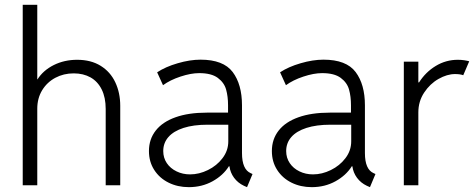

<svg xmlns="http://www.w3.org/2000/svg" viewBox="-20 -772 1983 800"><path d="M74.7 -752H135.3V-441.4H136.2Q160.2 -479 204.1 -501Q248 -522.9 301.3 -522.9Q358.9 -522.9 399.4 -497.8Q439.9 -472.7 460.4 -429Q481 -385.3 481 -331.1V0H420.4V-317.9Q420.4 -365.7 403.8 -399.2Q387.2 -432.6 357.2 -449.5Q327.1 -466.3 287.1 -466.3Q245.1 -466.3 210.4 -447.8Q175.8 -429.2 155.5 -395.8Q135.3 -362.3 135.3 -319.3V0H74.7Z M600.6 -142.6Q600.6 -191.9 628.9 -228Q657.2 -264.2 711.4 -283.4Q765.6 -302.7 841.8 -302.7H930.2V-333.5Q930.2 -370.1 922.1 -398.9Q914.1 -427.7 887.5 -447.5Q860.8 -467.3 810.1 -467.3Q775.4 -467.3 731.9 -452.9Q688.5 -438.5 659.2 -417L634.8 -470.7Q669.4 -493.7 720.5 -508.5Q771.5 -523.4 815.4 -523.4Q910.6 -523.4 949.5 -471.9Q988.3 -420.4 988.3 -333V-134.3Q988.3 -65.9 1024.9 -50.3L1032.2 -46.9L1009.3 7.8L996.1 2Q971.2 -9.8 955.3 -31.2Q939.5 -52.7 936 -79.1H933.6Q909.7 -41 865.5 -16.6Q821.3 7.8 766.6 7.8Q720.2 7.8 682.4 -11Q644.5 -29.8 622.6 -64Q600.6 -98.1 600.6 -142.6ZM772 -45.4Q809.6 -45.4 846.4 -63.5Q883.3 -81.5 907.2 -113Q931.2 -144.5 931.2 -183.1V-252.4H845.2Q786.1 -252.4 744.6 -239Q703.1 -225.6 681.6 -200.9Q660.2 -176.3 660.2 -142.6Q660.2 -114.3 675 -92.3Q689.9 -70.3 715.6 -57.9Q741.2 -45.4 772 -45.4Z M1112.8 -142.6Q1112.8 -191.9 1141.1 -228Q1169.4 -264.2 1223.6 -283.4Q1277.8 -302.7 1354 -302.7H1442.4V-333.5Q1442.4 -370.1 1434.3 -398.9Q1426.3 -427.7 1399.7 -447.5Q1373 -467.3 1322.3 -467.3Q1287.6 -467.3 1244.1 -452.9Q1200.7 -438.5 1171.4 -417L1147 -470.7Q1181.6 -493.7 1232.7 -508.5Q1283.7 -523.4 1327.6 -523.4Q1422.9 -523.4 1461.7 -471.9Q1500.5 -420.4 1500.5 -333V-134.3Q1500.5 -65.9 1537.1 -50.3L1544.4 -46.9L1521.5 7.8L1508.3 2Q1483.4 -9.8 1467.5 -31.2Q1451.7 -52.7 1448.2 -79.1H1445.8Q1421.9 -41 1377.7 -16.6Q1333.5 7.8 1278.8 7.8Q1232.4 7.8 1194.6 -11Q1156.7 -29.8 1134.8 -64Q1112.8 -98.1 1112.8 -142.6ZM1284.2 -45.4Q1321.8 -45.4 1358.6 -63.5Q1395.5 -81.5 1419.4 -113Q1443.4 -144.5 1443.4 -183.1V-252.4H1357.4Q1298.3 -252.4 1256.8 -239Q1215.3 -225.6 1193.8 -200.9Q1172.4 -176.3 1172.4 -142.6Q1172.4 -114.3 1187.3 -92.3Q1202.1 -70.3 1227.8 -57.9Q1253.4 -45.4 1284.2 -45.4Z M1662.6 -515.1H1723.1V-428.7H1726.1Q1753.4 -471.7 1795.7 -497.3Q1837.9 -522.9 1887.7 -522.9Q1900.9 -522.9 1914.1 -521Q1927.2 -519 1935.1 -516.6L1910.2 -458.5Q1897.9 -463.4 1876 -463.4Q1842.8 -463.4 1807.1 -443.1Q1771.5 -422.9 1747.3 -386.2Q1723.1 -349.6 1723.1 -303.7V0H1662.6Z"/></svg>

Font: Reddit Sans Light
Style: Regular
Weight: 300
Designer: Stephen Hutchings
Foundry: Reddit
Version: Version 1.013